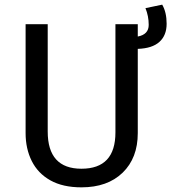

<svg xmlns="http://www.w3.org/2000/svg" viewBox="-20 -793 736 825"><path d="M330 12Q250 12 196.5 -18Q143 -48 116.5 -101Q90 -154 90 -221V-689H185V-228Q185 -68 330 -68Q476 -68 476 -224V-689H572V-636Q619 -645 619 -686Q619 -724 605 -758L677 -773Q696 -740 696 -691Q696 -641 665 -613Q634 -585 572 -583V-221Q572 -114 507 -51Q442 12 330 12Z"/></svg>

Font: Trujillo
Style: Regular
Weight: 400
Designer: Fira Sans original fonts by bBox Type GmbH, Carrois Corporate GbR, & Edenspiekermann AG / Changes by Cristiano Sobral
Foundry: Fira Sans original fonts by bBox Type GmbH, Carrois Corporate GbR, & Edenspiekermann AG / Changes by Cristiano Sobral
Version: Version 4.301;October 17, 2021;FontCreator 14.0.0.2814 64-bi